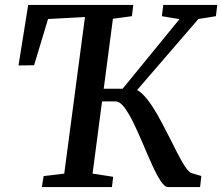

<svg xmlns="http://www.w3.org/2000/svg" viewBox="-20 -763 906 783"><path d="M150.5 0 158 -45 242 -55 326.5 -693.5 176 -685.5 119 -497 55.5 -496 95 -743H523.5L518 -697L440.5 -686.5L357.5 -55L441.5 -42L436.5 0ZM665.5 0Q651.5 0 635 -25.2Q618.5 -50.5 600.5 -90.2Q582.5 -130 563.8 -174.5Q545 -219 525.8 -259Q506.5 -299 487.8 -324.2Q469 -349.5 451 -349.5H376L382.5 -401H480L712 -685L640 -697L646 -743H866L860.5 -697L789 -685.5L507 -358.5L519.5 -400.5Q539 -400.5 559.5 -381Q580 -361.5 600.8 -329.8Q621.5 -298 641.2 -260.2Q661 -222.5 679.5 -186Q691.5 -161.5 703 -139.2Q714.5 -117 724.8 -99.5Q735 -82 744 -71Q753 -60 760 -57.5L801 -45L796 0Z"/></svg>

Font: Merriweather Medium
Style: Italic
Weight: 500
Italic angle: -7.8°
Version: Version 2.101